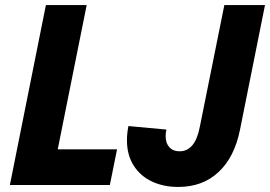

<svg xmlns="http://www.w3.org/2000/svg" viewBox="-20 -740 1080 768"><path d="M163.6 -719.7H326.7L210.9 -142.6H448.2L419.4 0H19.5ZM487.8 -179.2Q487.8 -206.1 493.7 -235.8L645.5 -221.7Q642.6 -208 642.6 -195.3Q642.6 -167 657.5 -150.9Q672.4 -134.8 698.2 -134.8Q760.7 -134.8 779.3 -232.9L877.4 -719.7H1040L939.9 -220.7Q918 -111.3 854.2 -51.8Q790.5 7.8 692.9 7.8Q634.3 7.8 587.9 -13.9Q541.5 -35.6 514.6 -77.9Q487.8 -120.1 487.8 -179.2Z"/></svg>

Font: Reddit Sans Fudge ExBold Italic
Style: Regular
Weight: 800
Italic angle: -11.25°
Designer: Stephen Hutchings
Version: Version 1.013